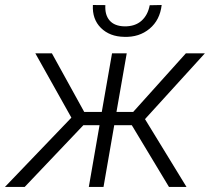

<svg xmlns="http://www.w3.org/2000/svg" viewBox="-62 -739 832 759"><path d="M459 -244.1H389.6L347.2 0H289.1L331.5 -244.1H267.6L35.6 0H-42.5L220.2 -273.9L77.6 -528.3H143.1L271 -296.4H340.3L380.9 -528.3H439L398.4 -296.4H464.4L672.9 -528.3H748L511.2 -268.1L675.3 0H606ZM577.1 -719.2Q570.3 -659.7 529.3 -625.5Q488.3 -591.3 429.2 -593.3Q371.6 -594.2 336.9 -628.7Q302.2 -663.1 305.2 -719.2L354.5 -718.8Q352.1 -680.2 371.3 -658Q390.6 -635.7 430.2 -634.8Q471.7 -634.3 497.1 -656.7Q522.5 -679.2 529.8 -718.3Z"/></svg>

Font: RobotoInd Light
Style: Italic
Weight: 300
Italic angle: -12°
Designer: Google
Version: Version 2.001151; 2014